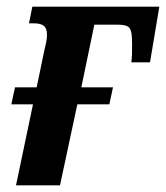

<svg xmlns="http://www.w3.org/2000/svg" viewBox="-20 -556 498 576"><path d="M28 0 79 -243H14L25 -294H90L112 -400Q115 -414 118 -426.5Q121 -439 121 -451Q121 -471 111.5 -478.5Q102 -486 82 -486H67L77 -536H458L430 -369H374L376 -390Q377 -432 375 -451.5Q373 -471 363.5 -476.5Q354 -482 332 -482H263L224 -294H319L308 -243H212L160 0Z"/></svg>

Font: Noto Serif ExtraCondensed
Style: Bold Italic
Weight: 700
Width: 2
Italic angle: -12°
Designer: Monotype Design Team
Foundry: Monotype Imaging Inc.
Version: Version 2.013; ttfautohint (v1.8.4.7-5d5b)